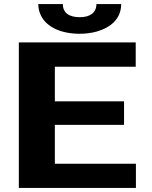

<svg xmlns="http://www.w3.org/2000/svg" viewBox="-20 -918 741 938"><path d="M586 -308V-423H248V-592H643V-711H72V0H644V-118H248V-308ZM370 -834C318 -834 287 -855 287 -898H167C167 -877 172 -858 181 -840C209 -786 277 -753 370 -753C400 -753 428 -757 453 -764C519 -783 572 -825 572 -898H451C451 -857 421 -834 370 -834Z"/></svg>

Font: Asimov
Style: XWid
Weight: 500
Designer: Google
Version: Version 2.000980; 2014